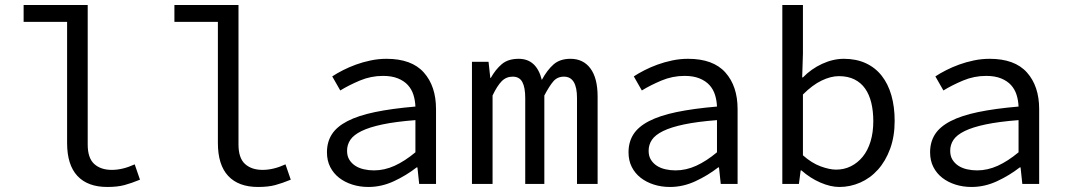

<svg xmlns="http://www.w3.org/2000/svg" viewBox="-20 -732 4240 764"><path d="M407 12Q329 12 288 -32Q247 -76 247 -163V-645H74V-712H329V-157Q329 -103 355 -79.5Q381 -56 425 -56Q468 -56 516 -78L537 -17Q503 -3 475 4.5Q447 12 407 12Z M1007 12Q929 12 888 -32Q847 -76 847 -163V-645H674V-712H929V-157Q929 -103 955 -79.5Q981 -56 1025 -56Q1068 -56 1116 -78L1137 -17Q1103 -3 1075 4.5Q1047 12 1007 12Z M1446 12Q1412 12 1382 2.5Q1352 -7 1329.5 -24.5Q1307 -42 1294 -67.5Q1281 -93 1281 -126Q1281 -167 1300.5 -197.5Q1320 -228 1362.5 -250Q1405 -272 1472 -286Q1539 -300 1633 -308Q1632 -333 1625 -355Q1618 -377 1603 -393.5Q1588 -410 1563.5 -420Q1539 -430 1504 -430Q1456 -430 1412 -411.5Q1368 -393 1334 -372L1302 -428Q1320 -440 1344.5 -452.5Q1369 -465 1396.5 -475Q1424 -485 1455 -491.5Q1486 -498 1518 -498Q1618 -498 1666.5 -443.5Q1715 -389 1715 -298V0H1648L1641 -66H1638Q1597 -34 1547.5 -11Q1498 12 1446 12ZM1468 -54Q1510 -54 1550.5 -72.5Q1591 -91 1633 -126V-254Q1555 -248 1502.5 -237Q1450 -226 1418.5 -210.5Q1387 -195 1374 -175.5Q1361 -156 1361 -132Q1361 -111 1370 -96.5Q1379 -82 1393.5 -72.5Q1408 -63 1427.5 -58.5Q1447 -54 1468 -54Z M1858 0V-486H1924L1931 -422H1933Q1952 -456 1977 -477Q2002 -498 2044 -498Q2115 -498 2136 -414Q2157 -453 2182.5 -475.5Q2208 -498 2250 -498Q2301 -498 2329.5 -459.5Q2358 -421 2358 -348V0H2276V-342Q2276 -427 2224 -427Q2198 -427 2182 -408.5Q2166 -390 2146 -352V0H2070V-342Q2070 -384 2058.5 -405.5Q2047 -427 2020 -427Q1994 -427 1976 -408.5Q1958 -390 1940 -352V0Z M2646 12Q2612 12 2582 2.5Q2552 -7 2529.5 -24.5Q2507 -42 2494 -67.5Q2481 -93 2481 -126Q2481 -167 2500.5 -197.5Q2520 -228 2562.5 -250Q2605 -272 2672 -286Q2739 -300 2833 -308Q2832 -333 2825 -355Q2818 -377 2803 -393.5Q2788 -410 2763.5 -420Q2739 -430 2704 -430Q2656 -430 2612 -411.5Q2568 -393 2534 -372L2502 -428Q2520 -440 2544.5 -452.5Q2569 -465 2596.5 -475Q2624 -485 2655 -491.5Q2686 -498 2718 -498Q2818 -498 2866.5 -443.5Q2915 -389 2915 -298V0H2848L2841 -66H2838Q2797 -34 2747.5 -11Q2698 12 2646 12ZM2668 -54Q2710 -54 2750.5 -72.5Q2791 -91 2833 -126V-254Q2755 -248 2702.5 -237Q2650 -226 2618.5 -210.5Q2587 -195 2574 -175.5Q2561 -156 2561 -132Q2561 -111 2570 -96.5Q2579 -82 2593.5 -72.5Q2608 -63 2627.5 -58.5Q2647 -54 2668 -54Z M3320 12Q3285 12 3244.5 -5.5Q3204 -23 3169 -54H3166L3159 0H3093V-712H3175V-518L3172 -424H3175Q3208 -458 3251.5 -478Q3295 -498 3338 -498Q3387 -498 3425 -480.5Q3463 -463 3488.5 -430.5Q3514 -398 3527 -352.5Q3540 -307 3540 -251Q3540 -189 3522 -140Q3504 -91 3473.5 -57Q3443 -23 3403 -5.5Q3363 12 3320 12ZM3307 -57Q3339 -57 3366 -70.5Q3393 -84 3413 -108.5Q3433 -133 3444 -169Q3455 -205 3455 -250Q3455 -290 3447 -323Q3439 -356 3422.5 -379.5Q3406 -403 3380 -416Q3354 -429 3318 -429Q3286 -429 3249.5 -411.5Q3213 -394 3175 -356V-114Q3210 -83 3245.5 -70Q3281 -57 3307 -57Z M3846 12Q3812 12 3782 2.5Q3752 -7 3729.5 -24.5Q3707 -42 3694 -67.5Q3681 -93 3681 -126Q3681 -167 3700.5 -197.5Q3720 -228 3762.5 -250Q3805 -272 3872 -286Q3939 -300 4033 -308Q4032 -333 4025 -355Q4018 -377 4003 -393.5Q3988 -410 3963.5 -420Q3939 -430 3904 -430Q3856 -430 3812 -411.5Q3768 -393 3734 -372L3702 -428Q3720 -440 3744.5 -452.5Q3769 -465 3796.5 -475Q3824 -485 3855 -491.5Q3886 -498 3918 -498Q4018 -498 4066.5 -443.5Q4115 -389 4115 -298V0H4048L4041 -66H4038Q3997 -34 3947.5 -11Q3898 12 3846 12ZM3868 -54Q3910 -54 3950.5 -72.5Q3991 -91 4033 -126V-254Q3955 -248 3902.5 -237Q3850 -226 3818.5 -210.5Q3787 -195 3774 -175.5Q3761 -156 3761 -132Q3761 -111 3770 -96.5Q3779 -82 3793.5 -72.5Q3808 -63 3827.5 -58.5Q3847 -54 3868 -54Z"/></svg>

Font: Source Code Pro
Style: Regular
Weight: 400
Monospace: yes
Designer: Paul D. Hunt, Teo Tuominen
Foundry: Adobe Systems Incorporated
Version: Version 2.030;PS 1.000;hotconv 16.6.51;makeotf.lib2.5.65220